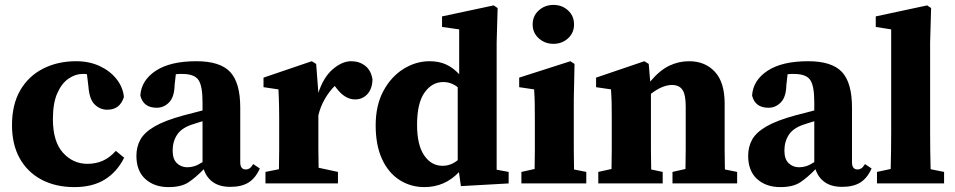

<svg xmlns="http://www.w3.org/2000/svg" viewBox="-20 -749 3898 784"><path d="M284 15Q207 15 149.5 -15.5Q92 -46 60.5 -102.5Q29 -159 29 -238Q29 -322 62.5 -380Q96 -438 155.5 -468.5Q215 -499 291 -499Q345 -499 387.5 -479Q430 -459 456 -426Q482 -393 486 -353Q470 -301 418 -301Q389 -301 367 -322Q345 -343 341 -396L335 -446Q331 -447 326 -447Q321 -447 316 -447Q288 -447 260 -428Q232 -409 214 -368.5Q196 -328 196 -263Q196 -171 237 -125.5Q278 -80 337 -80Q371 -80 399.5 -92.5Q428 -105 453 -133L487 -105Q458 -47 408 -16Q358 15 284 15Z M921 14Q877 14 850 -5Q823 -24 812 -58Q779 -24 749.5 -4.5Q720 15 668 15Q610 15 573.5 -18Q537 -51 537 -113Q537 -149 553 -178.5Q569 -208 611 -232.5Q653 -257 730 -278Q750 -283 769 -288Q788 -293 807 -298V-332Q807 -399 790 -423Q773 -447 725 -447Q718 -447 712 -447Q706 -447 698 -446L693 -402Q692 -353 670.5 -331Q649 -309 620 -309Q565 -309 553 -359Q557 -421 616 -460Q675 -499 782 -499Q879 -499 920 -455Q961 -411 961 -310V-86Q961 -57 984 -57Q992 -57 999 -61.5Q1006 -66 1014 -79L1041 -61Q1023 -21 994.5 -3.5Q966 14 921 14ZM685 -134Q685 -99 702.5 -82.5Q720 -66 745 -66Q760 -66 774 -70.5Q788 -75 807 -87V-254Q797 -251 787.5 -248Q778 -245 769 -242Q723 -228 704 -200Q685 -172 685 -134Z M1064 0V-47L1119 -58Q1120 -95 1120 -137Q1120 -179 1120 -210V-269Q1120 -297 1119.5 -315Q1119 -333 1118.5 -348.5Q1118 -364 1117 -384L1056 -393V-432L1253 -499L1271 -488L1280 -370Q1301 -434 1339 -466.5Q1377 -499 1414 -499Q1447 -499 1471 -480.5Q1495 -462 1501 -425Q1500 -386 1480 -364.5Q1460 -343 1430 -343Q1388 -343 1353 -390L1347 -398Q1325 -377 1306.5 -345Q1288 -313 1280 -278V-210Q1280 -179 1280 -139Q1280 -99 1281 -64L1360 -47V0Z M1683 -239Q1683 -157 1712 -114.5Q1741 -72 1787 -72Q1821 -72 1849 -95V-393Q1822 -414 1790 -414Q1744 -414 1713.5 -371Q1683 -328 1683 -239ZM1862 11 1854 -46Q1796 15 1713 15Q1657 15 1611.5 -14Q1566 -43 1540 -99.5Q1514 -156 1514 -237Q1514 -319 1545.5 -377.5Q1577 -436 1627.5 -467.5Q1678 -499 1734 -499Q1773 -499 1802 -485.5Q1831 -472 1855 -446V-629L1785 -639V-682L1996 -727L2012 -716L2008 -576V-56L2057 -47V0Z M2109 0V-47L2163 -59Q2164 -95 2164 -137Q2164 -179 2164 -210V-258Q2164 -299 2163.5 -326.5Q2163 -354 2161 -384L2100 -393V-432L2309 -499L2326 -488L2323 -343V-210Q2323 -179 2323 -136.5Q2323 -94 2324 -57L2374 -47V0ZM2240 -570Q2205 -570 2180 -592.5Q2155 -615 2155 -649Q2155 -684 2180 -706.5Q2205 -729 2240 -729Q2275 -729 2299.5 -706.5Q2324 -684 2324 -649Q2324 -615 2299.5 -592.5Q2275 -570 2240 -570Z M2423 0V-47L2477 -59Q2478 -95 2478 -137Q2478 -179 2478 -210V-268Q2478 -309 2477.5 -331.5Q2477 -354 2475 -384L2414 -393V-432L2611 -499L2629 -488L2635 -416Q2674 -462 2712.5 -480.5Q2751 -499 2794 -499Q2859 -499 2899 -456Q2939 -413 2939 -326V-210Q2939 -177 2939 -135.5Q2939 -94 2940 -57L2990 -47V0H2726V-47L2779 -59Q2780 -95 2780 -136.5Q2780 -178 2780 -210V-315Q2780 -363 2766.5 -382.5Q2753 -402 2724 -402Q2685 -402 2638 -366V-210Q2638 -179 2638 -136.5Q2638 -94 2639 -57L2686 -47V0Z M3419 14Q3375 14 3348 -5Q3321 -24 3310 -58Q3277 -24 3247.5 -4.5Q3218 15 3166 15Q3108 15 3071.5 -18Q3035 -51 3035 -113Q3035 -149 3051 -178.5Q3067 -208 3109 -232.5Q3151 -257 3228 -278Q3248 -283 3267 -288Q3286 -293 3305 -298V-332Q3305 -399 3288 -423Q3271 -447 3223 -447Q3216 -447 3210 -447Q3204 -447 3196 -446L3191 -402Q3190 -353 3168.5 -331Q3147 -309 3118 -309Q3063 -309 3051 -359Q3055 -421 3114 -460Q3173 -499 3280 -499Q3377 -499 3418 -455Q3459 -411 3459 -310V-86Q3459 -57 3482 -57Q3490 -57 3497 -61.5Q3504 -66 3512 -79L3539 -61Q3521 -21 3492.5 -3.5Q3464 14 3419 14ZM3183 -134Q3183 -99 3200.5 -82.5Q3218 -66 3243 -66Q3258 -66 3272 -70.5Q3286 -75 3305 -87V-254Q3295 -251 3285.5 -248Q3276 -245 3267 -242Q3221 -228 3202 -200Q3183 -172 3183 -134Z M3561 0V-47L3617 -59Q3618 -97 3618.5 -135Q3619 -173 3619 -210V-629L3556 -639V-682L3766 -727L3782 -716L3778 -576V-210Q3778 -172 3778.5 -134Q3779 -96 3780 -58L3835 -47V0Z"/></svg>

Font: Source Serif 4
Style: Bold
Weight: 700
Designer: Frank Grießhammer
Foundry: Adobe
Version: Version 4.005;hotconv 1.1.0;makeotfexe 2.6.0